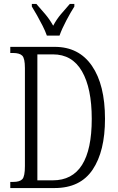

<svg xmlns="http://www.w3.org/2000/svg" viewBox="-20 -951 596 971"><path d="M32 0V-31H47Q80 -31 93 -45Q106 -59 106 -111V-607Q106 -656 92.5 -669.5Q79 -683 46 -683H32V-714H257Q379 -714 445 -618Q511 -522 511 -350Q511 -186 448.5 -93Q386 0 256 0ZM247 -39Q444 -39 444 -350Q444 -505 394.5 -590.5Q345 -676 248 -676H169V-39ZM217 -771Q209 -794 195.5 -820.5Q182 -847 167.5 -873Q153 -899 141 -918V-931H164Q188 -904 209.5 -878.5Q231 -853 249 -821Q266 -853 287.5 -878.5Q309 -904 333 -931H356V-918Q338 -890 315.5 -847.5Q293 -805 281 -771Z"/></svg>

Font: Noto Serif Tamil ExtraCondensed Light
Style: Regular
Weight: 300
Width: 2
Designer: Indian Type Foundry, Tom Grace, and the Monotype Design Team
Foundry: Monotype Imaging Inc.
Version: Version 2.004; ttfautohint (v1.8.4.7-5d5b)